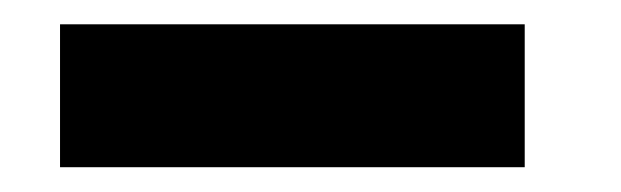

<svg xmlns="http://www.w3.org/2000/svg" viewBox="-20 -20 511 158"><path d="M29.4 0H58.8V29.4H29.4ZM58.8 0H88.2V29.4H58.8ZM88.2 0H117.6V29.4H88.2ZM117.6 0H147.1V29.4H117.6ZM147.1 0H176.5V29.4H147.1ZM176.5 0H205.9V29.4H176.5ZM205.9 0H235.3V29.4H205.9ZM235.3 0H264.7V29.4H235.3ZM264.7 0H294.1V29.4H264.7ZM294.1 0H323.5V29.4H294.1ZM323.5 0H352.9V29.4H323.5ZM352.9 0H382.4V29.4H352.9ZM382.4 0H411.8V29.4H382.4ZM382.4 29.4H411.8V58.8H382.4ZM352.9 29.4H382.4V58.8H352.9ZM323.5 29.4H352.9V58.8H323.5ZM294.1 29.4H323.5V58.8H294.1ZM264.7 29.4H294.1V58.8H264.7ZM235.3 29.4H264.7V58.8H235.3ZM205.9 29.4H235.3V58.8H205.9ZM176.5 29.4H205.9V58.8H176.5ZM147.1 29.4H176.5V58.8H147.1ZM117.6 29.4H147.1V58.8H117.6ZM88.2 29.4H117.6V58.8H88.2ZM58.8 29.4H88.2V58.8H58.8ZM29.4 29.4H58.8V58.8H29.4ZM29.4 58.8H58.8V88.2H29.4ZM58.8 58.8H88.2V88.2H58.8ZM88.2 58.8H117.6V88.2H88.2ZM117.6 58.8H147.1V88.2H117.6ZM147.1 58.8H176.5V88.2H147.1ZM176.5 58.8H205.9V88.2H176.5ZM205.9 58.8H235.3V88.2H205.9ZM235.3 58.8H264.7V88.2H235.3ZM264.7 58.8H294.1V88.2H264.7ZM294.1 58.8H323.5V88.2H294.1ZM323.5 58.8H352.9V88.2H323.5ZM352.9 58.8H382.4V88.2H352.9ZM382.4 58.8H411.8V88.2H382.4ZM382.4 88.2H411.8V117.6H382.4ZM352.9 88.2H382.4V117.6H352.9ZM323.5 88.2H352.9V117.6H323.5ZM294.1 88.2H323.5V117.6H294.1ZM264.7 88.2H294.1V117.6H264.7ZM235.3 88.2H264.7V117.6H235.3ZM205.9 88.2H235.3V117.6H205.9ZM176.5 88.2H205.9V117.6H176.5ZM147.1 88.2H176.5V117.6H147.1ZM117.6 88.2H147.1V117.6H117.6ZM88.2 88.2H117.6V117.6H88.2ZM58.8 88.2H88.2V117.6H58.8ZM29.4 88.2H58.8V117.6H29.4Z"/></svg>

Font: Jersey 20
Style: Regular
Weight: 400
Designer: Sarah Cadigan-Fried
Version: Version 1.000; ttfautohint (v1.8.4.7-5d5b)